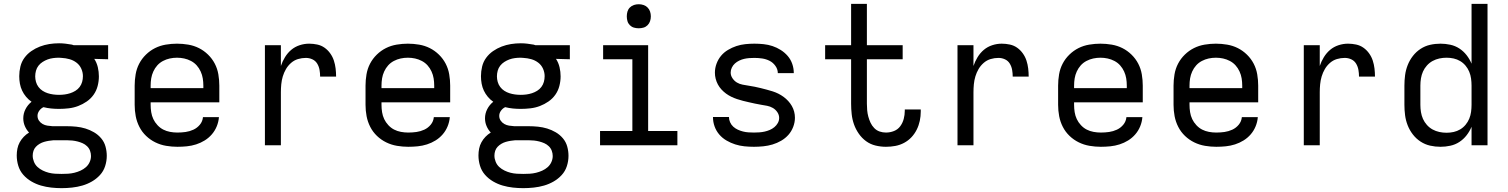

<svg xmlns="http://www.w3.org/2000/svg" viewBox="-20 -755 7840 998"><path d="M300 223Q300 223 300 223Q300 223 300 223Q273 223 246 220Q219 217 193 209.5Q167 202 143 188Q119 174 101 153.5Q83 133 75 106.5Q67 80 67 53Q67 35 70.5 17.5Q74 0 82.5 -15.5Q91 -31 103.5 -44Q116 -57 131 -66Q117 -81 109 -100Q101 -119 101 -140Q101 -165 112.5 -187.5Q124 -210 144 -226Q128 -237 115.5 -252Q103 -267 95 -284Q87 -301 83.5 -320Q80 -339 80 -359Q80 -384 86 -409Q92 -434 107 -454.5Q122 -475 143 -489.5Q164 -504 187.5 -513Q211 -522 236 -526Q261 -530 287 -530Q304 -530 320.5 -528Q337 -526 354 -523L363 -520H542V-447L470 -449Q483 -429 488.5 -405.5Q494 -382 494 -358Q494 -333 487.5 -308Q481 -283 466.5 -262.5Q452 -242 431 -227.5Q410 -213 386.5 -204Q363 -195 337.5 -192Q312 -189 287 -189Q266 -189 246 -191Q226 -193 206 -198Q193 -192 184 -179.5Q175 -167 175 -153Q175 -139 182.5 -128Q190 -117 201.5 -110.5Q213 -104 226 -102Q239 -100 253 -99Q254 -99 256 -99Q258 -99 260 -99Q263 -99 266 -99Q269 -99 272 -99H328Q352 -99 376.5 -96.5Q401 -94 424 -87Q447 -80 468.5 -67.5Q490 -55 506 -36Q522 -17 528.5 7Q535 31 535 55Q535 82 526.5 108.5Q518 135 499.5 155Q481 175 457.5 188.5Q434 202 408 209.5Q382 217 354.5 220Q327 223 300 223ZM287 -262Q302 -262 316.5 -264Q331 -266 345 -270.5Q359 -275 372 -283Q385 -291 394 -303Q403 -315 407 -329.5Q411 -344 411 -359Q411 -379 402.5 -398Q394 -417 377.5 -429.5Q361 -442 341 -447.5Q321 -453 301 -454L287 -455Q286 -455 286 -455Q286 -455 285 -455Q271 -455 256 -453Q241 -451 227.5 -446Q214 -441 201.5 -433Q189 -425 180 -413.5Q171 -402 167 -387.5Q163 -373 163 -358Q163 -344 167 -329.5Q171 -315 180 -303Q189 -291 201.5 -283Q214 -275 228 -270.5Q242 -266 257 -264Q272 -262 287 -262ZM300 149Q317 149 333.5 148Q350 147 366.5 143Q383 139 398.5 132Q414 125 426.5 114Q439 103 446 87.5Q453 72 453 56Q453 42 448 28.5Q443 15 432.5 5Q422 -5 409.5 -10.5Q397 -16 383.5 -19.5Q370 -23 356 -24.5Q342 -26 328 -26H272Q269 -26 265.5 -26Q262 -26 258 -26Q246 -25 233.5 -23Q221 -21 209 -17.5Q197 -14 186 -7.5Q175 -1 166.5 8Q158 17 154 29Q150 41 150 54Q150 70 156.5 86Q163 102 175 113Q187 124 202.5 131.5Q218 139 234 143Q250 147 266.5 148Q283 149 300 149Z M902 8Q873 8 843.5 3Q814 -2 787.5 -15Q761 -28 739.5 -48.5Q718 -69 704.5 -95.5Q691 -122 685.5 -151Q680 -180 680 -210V-310Q680 -339 685 -368.5Q690 -398 703.5 -424Q717 -450 738.5 -471Q760 -492 786 -505Q812 -518 841.5 -523Q871 -528 900 -528Q929 -528 958.5 -523Q988 -518 1014 -505Q1040 -492 1061.5 -471Q1083 -450 1096.5 -424Q1110 -398 1115 -368.5Q1120 -339 1120 -310V-223H763V-210Q763 -191 766 -172Q769 -153 777 -136Q785 -119 798.5 -104.5Q812 -90 828.5 -81.5Q845 -73 864 -69.5Q883 -66 902 -66Q924 -66 945 -69Q966 -72 985.5 -81Q1005 -90 1019 -107Q1033 -124 1035 -146H1118Q1116 -121 1106.5 -98Q1097 -75 1081 -56.5Q1065 -38 1044 -25Q1023 -12 999.5 -4.5Q976 3 951.5 5.5Q927 8 902 8ZM763 -297H1037V-310Q1037 -329 1034 -347.5Q1031 -366 1023 -383.5Q1015 -401 1002.5 -415Q990 -429 973 -438Q956 -447 937.5 -451Q919 -455 900 -455Q881 -455 862.5 -451Q844 -447 827 -438Q810 -429 797.5 -415Q785 -401 777 -383.5Q769 -366 766 -347.5Q763 -329 763 -310Z M1357 0V-520H1440V-412Q1448 -436 1461.5 -458Q1475 -480 1494 -496Q1513 -512 1537.5 -520Q1562 -528 1587 -528Q1608 -528 1629 -523.5Q1650 -519 1667 -507Q1684 -495 1696.5 -477.5Q1709 -460 1715.5 -440Q1722 -420 1724.5 -399Q1727 -378 1727 -357H1644Q1644 -374 1641 -391.5Q1638 -409 1629 -424Q1620 -439 1604 -446.5Q1588 -454 1570 -454Q1549 -454 1529 -448Q1509 -442 1493 -428Q1477 -414 1466.5 -396Q1456 -378 1450 -358Q1444 -338 1442 -317Q1440 -296 1440 -276V0Z M2102 8Q2073 8 2043.5 3Q2014 -2 1987.5 -15Q1961 -28 1939.5 -48.5Q1918 -69 1904.5 -95.5Q1891 -122 1885.5 -151Q1880 -180 1880 -210V-310Q1880 -339 1885 -368.5Q1890 -398 1903.5 -424Q1917 -450 1938.5 -471Q1960 -492 1986 -505Q2012 -518 2041.5 -523Q2071 -528 2100 -528Q2129 -528 2158.5 -523Q2188 -518 2214 -505Q2240 -492 2261.5 -471Q2283 -450 2296.5 -424Q2310 -398 2315 -368.5Q2320 -339 2320 -310V-223H1963V-210Q1963 -191 1966 -172Q1969 -153 1977 -136Q1985 -119 1998.5 -104.5Q2012 -90 2028.5 -81.5Q2045 -73 2064 -69.5Q2083 -66 2102 -66Q2124 -66 2145 -69Q2166 -72 2185.5 -81Q2205 -90 2219 -107Q2233 -124 2235 -146H2318Q2316 -121 2306.5 -98Q2297 -75 2281 -56.5Q2265 -38 2244 -25Q2223 -12 2199.5 -4.5Q2176 3 2151.5 5.5Q2127 8 2102 8ZM1963 -297H2237V-310Q2237 -329 2234 -347.5Q2231 -366 2223 -383.5Q2215 -401 2202.5 -415Q2190 -429 2173 -438Q2156 -447 2137.5 -451Q2119 -455 2100 -455Q2081 -455 2062.5 -451Q2044 -447 2027 -438Q2010 -429 1997.5 -415Q1985 -401 1977 -383.5Q1969 -366 1966 -347.5Q1963 -329 1963 -310Z M2700 223Q2700 223 2700 223Q2700 223 2700 223Q2673 223 2646 220Q2619 217 2593 209.5Q2567 202 2543 188Q2519 174 2501 153.5Q2483 133 2475 106.5Q2467 80 2467 53Q2467 35 2470.5 17.5Q2474 0 2482.5 -15.5Q2491 -31 2503.5 -44Q2516 -57 2531 -66Q2517 -81 2509 -100Q2501 -119 2501 -140Q2501 -165 2512.5 -187.5Q2524 -210 2544 -226Q2528 -237 2515.5 -252Q2503 -267 2495 -284Q2487 -301 2483.5 -320Q2480 -339 2480 -359Q2480 -384 2486 -409Q2492 -434 2507 -454.5Q2522 -475 2543 -489.5Q2564 -504 2587.5 -513Q2611 -522 2636 -526Q2661 -530 2687 -530Q2704 -530 2720.5 -528Q2737 -526 2754 -523L2763 -520H2942V-447L2870 -449Q2883 -429 2888.5 -405.5Q2894 -382 2894 -358Q2894 -333 2887.5 -308Q2881 -283 2866.5 -262.5Q2852 -242 2831 -227.5Q2810 -213 2786.5 -204Q2763 -195 2737.5 -192Q2712 -189 2687 -189Q2666 -189 2646 -191Q2626 -193 2606 -198Q2593 -192 2584 -179.5Q2575 -167 2575 -153Q2575 -139 2582.5 -128Q2590 -117 2601.5 -110.5Q2613 -104 2626 -102Q2639 -100 2653 -99Q2654 -99 2656 -99Q2658 -99 2660 -99Q2663 -99 2666 -99Q2669 -99 2672 -99H2728Q2752 -99 2776.5 -96.5Q2801 -94 2824 -87Q2847 -80 2868.5 -67.5Q2890 -55 2906 -36Q2922 -17 2928.5 7Q2935 31 2935 55Q2935 82 2926.5 108.5Q2918 135 2899.5 155Q2881 175 2857.5 188.5Q2834 202 2808 209.5Q2782 217 2754.5 220Q2727 223 2700 223ZM2687 -262Q2702 -262 2716.5 -264Q2731 -266 2745 -270.5Q2759 -275 2772 -283Q2785 -291 2794 -303Q2803 -315 2807 -329.5Q2811 -344 2811 -359Q2811 -379 2802.5 -398Q2794 -417 2777.5 -429.5Q2761 -442 2741 -447.5Q2721 -453 2701 -454L2687 -455Q2686 -455 2686 -455Q2686 -455 2685 -455Q2671 -455 2656 -453Q2641 -451 2627.5 -446Q2614 -441 2601.5 -433Q2589 -425 2580 -413.5Q2571 -402 2567 -387.5Q2563 -373 2563 -358Q2563 -344 2567 -329.5Q2571 -315 2580 -303Q2589 -291 2601.5 -283Q2614 -275 2628 -270.5Q2642 -266 2657 -264Q2672 -262 2687 -262ZM2700 149Q2717 149 2733.5 148Q2750 147 2766.5 143Q2783 139 2798.5 132Q2814 125 2826.5 114Q2839 103 2846 87.5Q2853 72 2853 56Q2853 42 2848 28.5Q2843 15 2832.5 5Q2822 -5 2809.5 -10.5Q2797 -16 2783.5 -19.5Q2770 -23 2756 -24.5Q2742 -26 2728 -26H2672Q2669 -26 2665.5 -26Q2662 -26 2658 -26Q2646 -25 2633.5 -23Q2621 -21 2609 -17.5Q2597 -14 2586 -7.5Q2575 -1 2566.5 8Q2558 17 2554 29Q2550 41 2550 54Q2550 70 2556.5 86Q2563 102 2575 113Q2587 124 2602.5 131.5Q2618 139 2634 143Q2650 147 2666.5 148Q2683 149 2700 149Z M3099 0V-74H3267V-447H3115V-520H3349V-74H3501V0ZM3300 -608Q3287 -608 3275 -611.5Q3263 -615 3254 -624Q3245 -633 3241.5 -645Q3238 -657 3238 -670Q3238 -683 3241.5 -695Q3245 -707 3254 -716Q3263 -725 3275 -729Q3287 -733 3300 -733Q3313 -733 3325 -729Q3337 -725 3346 -716Q3355 -707 3359 -695Q3363 -683 3363 -670Q3363 -657 3359 -645Q3355 -633 3346 -624Q3337 -615 3325 -611.5Q3313 -608 3300 -608Z M3899 8Q3874 8 3849.5 5.5Q3825 3 3801.5 -4.5Q3778 -12 3756.5 -24.5Q3735 -37 3719 -55.5Q3703 -74 3694.5 -97.5Q3686 -121 3686 -146Q3686 -146 3686 -146.5Q3686 -147 3686 -147H3769Q3769 -147 3769 -147Q3769 -147 3769 -147Q3769 -133 3775 -119.5Q3781 -106 3791.5 -96.5Q3802 -87 3815 -81Q3828 -75 3842 -71.5Q3856 -68 3870 -67Q3884 -66 3899 -66Q3913 -66 3927 -67Q3941 -68 3954.5 -71Q3968 -74 3981 -79.5Q3994 -85 4005 -94Q4016 -103 4023 -115.5Q4030 -128 4030 -142Q4030 -158 4020.5 -172Q4011 -186 3997 -194Q3983 -202 3967.5 -205Q3952 -208 3936 -210.5Q3920 -213 3904.5 -216.5Q3889 -220 3873 -223.5Q3857 -227 3841.5 -231Q3826 -235 3811 -240Q3796 -245 3781.5 -252Q3767 -259 3754 -268.5Q3741 -278 3730 -290Q3719 -302 3711.5 -316Q3704 -330 3700 -345.5Q3696 -361 3696 -377Q3696 -401 3704.5 -424Q3713 -447 3728 -465Q3743 -483 3764 -495.5Q3785 -508 3807.5 -515.5Q3830 -523 3854 -525.5Q3878 -528 3901 -528Q3925 -528 3949 -525.5Q3973 -523 3995.5 -515.5Q4018 -508 4038.5 -495Q4059 -482 4074.5 -464Q4090 -446 4098 -423Q4106 -400 4106 -376Q4106 -376 4106 -375.5Q4106 -375 4106 -375H4023Q4023 -375 4023 -375Q4023 -375 4023 -375Q4023 -395 4010.5 -412.5Q3998 -430 3980 -439Q3962 -448 3942 -451Q3922 -454 3901 -454Q3888 -454 3874.5 -453Q3861 -452 3848 -449Q3835 -446 3822.5 -440Q3810 -434 3800 -425Q3790 -416 3784 -403.5Q3778 -391 3778 -378Q3778 -362 3787.5 -348Q3797 -334 3810.5 -326Q3824 -318 3840 -315Q3856 -312 3872 -309.5Q3888 -307 3903.5 -304Q3919 -301 3934.5 -297Q3950 -293 3965.5 -289Q3981 -285 3996.5 -280Q4012 -275 4026 -268Q4040 -261 4053 -251.5Q4066 -242 4077 -230Q4088 -218 4096 -204Q4104 -190 4108 -174.5Q4112 -159 4112 -143Q4112 -119 4103 -95.5Q4094 -72 4078 -54Q4062 -36 4040.5 -23.5Q4019 -11 3995.5 -4Q3972 3 3947.5 5.5Q3923 8 3899 8Z M4585 8Q4558 8 4531 1.5Q4504 -5 4482 -21Q4460 -37 4444 -60Q4428 -83 4419 -108.5Q4410 -134 4407 -161.5Q4404 -189 4404 -216V-447H4269V-520H4404V-735H4486V-520H4672V-447H4486V-216Q4486 -199 4487.5 -182Q4489 -165 4493.5 -148.5Q4498 -132 4505 -117Q4512 -102 4524 -89.5Q4536 -77 4552 -71.5Q4568 -66 4585 -66Q4607 -66 4627 -74Q4647 -82 4659.5 -99Q4672 -116 4677.5 -137Q4683 -158 4683 -179Q4683 -181 4683 -182.5Q4683 -184 4683 -186H4766Q4766 -183 4766 -180.5Q4766 -178 4766 -175Q4766 -151 4761 -127Q4756 -103 4745 -81Q4734 -59 4717.5 -41.5Q4701 -24 4679.5 -12.5Q4658 -1 4634 3.5Q4610 8 4585 8Z M4957 0V-520H5040V-412Q5048 -436 5061.5 -458Q5075 -480 5094 -496Q5113 -512 5137.5 -520Q5162 -528 5187 -528Q5208 -528 5229 -523.5Q5250 -519 5267 -507Q5284 -495 5296.5 -477.5Q5309 -460 5315.5 -440Q5322 -420 5324.5 -399Q5327 -378 5327 -357H5244Q5244 -374 5241 -391.5Q5238 -409 5229 -424Q5220 -439 5204 -446.5Q5188 -454 5170 -454Q5149 -454 5129 -448Q5109 -442 5093 -428Q5077 -414 5066.5 -396Q5056 -378 5050 -358Q5044 -338 5042 -317Q5040 -296 5040 -276V0Z M5702 8Q5673 8 5643.5 3Q5614 -2 5587.5 -15Q5561 -28 5539.5 -48.5Q5518 -69 5504.5 -95.5Q5491 -122 5485.5 -151Q5480 -180 5480 -210V-310Q5480 -339 5485 -368.5Q5490 -398 5503.5 -424Q5517 -450 5538.5 -471Q5560 -492 5586 -505Q5612 -518 5641.5 -523Q5671 -528 5700 -528Q5729 -528 5758.5 -523Q5788 -518 5814 -505Q5840 -492 5861.5 -471Q5883 -450 5896.5 -424Q5910 -398 5915 -368.5Q5920 -339 5920 -310V-223H5563V-210Q5563 -191 5566 -172Q5569 -153 5577 -136Q5585 -119 5598.5 -104.5Q5612 -90 5628.5 -81.5Q5645 -73 5664 -69.5Q5683 -66 5702 -66Q5724 -66 5745 -69Q5766 -72 5785.5 -81Q5805 -90 5819 -107Q5833 -124 5835 -146H5918Q5916 -121 5906.5 -98Q5897 -75 5881 -56.5Q5865 -38 5844 -25Q5823 -12 5799.5 -4.5Q5776 3 5751.5 5.5Q5727 8 5702 8ZM5563 -297H5837V-310Q5837 -329 5834 -347.5Q5831 -366 5823 -383.5Q5815 -401 5802.5 -415Q5790 -429 5773 -438Q5756 -447 5737.5 -451Q5719 -455 5700 -455Q5681 -455 5662.5 -451Q5644 -447 5627 -438Q5610 -429 5597.5 -415Q5585 -401 5577 -383.5Q5569 -366 5566 -347.5Q5563 -329 5563 -310Z M6302 8Q6273 8 6243.5 3Q6214 -2 6187.5 -15Q6161 -28 6139.5 -48.5Q6118 -69 6104.5 -95.5Q6091 -122 6085.5 -151Q6080 -180 6080 -210V-310Q6080 -339 6085 -368.5Q6090 -398 6103.5 -424Q6117 -450 6138.5 -471Q6160 -492 6186 -505Q6212 -518 6241.5 -523Q6271 -528 6300 -528Q6329 -528 6358.5 -523Q6388 -518 6414 -505Q6440 -492 6461.5 -471Q6483 -450 6496.5 -424Q6510 -398 6515 -368.5Q6520 -339 6520 -310V-223H6163V-210Q6163 -191 6166 -172Q6169 -153 6177 -136Q6185 -119 6198.5 -104.5Q6212 -90 6228.5 -81.5Q6245 -73 6264 -69.5Q6283 -66 6302 -66Q6324 -66 6345 -69Q6366 -72 6385.5 -81Q6405 -90 6419 -107Q6433 -124 6435 -146H6518Q6516 -121 6506.5 -98Q6497 -75 6481 -56.5Q6465 -38 6444 -25Q6423 -12 6399.5 -4.5Q6376 3 6351.5 5.5Q6327 8 6302 8ZM6163 -297H6437V-310Q6437 -329 6434 -347.5Q6431 -366 6423 -383.5Q6415 -401 6402.5 -415Q6390 -429 6373 -438Q6356 -447 6337.5 -451Q6319 -455 6300 -455Q6281 -455 6262.5 -451Q6244 -447 6227 -438Q6210 -429 6197.5 -415Q6185 -401 6177 -383.5Q6169 -366 6166 -347.5Q6163 -329 6163 -310Z M6757 0V-520H6840V-412Q6848 -436 6861.5 -458Q6875 -480 6894 -496Q6913 -512 6937.5 -520Q6962 -528 6987 -528Q7008 -528 7029 -523.5Q7050 -519 7067 -507Q7084 -495 7096.5 -477.5Q7109 -460 7115.5 -440Q7122 -420 7124.5 -399Q7127 -378 7127 -357H7044Q7044 -374 7041 -391.5Q7038 -409 7029 -424Q7020 -439 7004 -446.5Q6988 -454 6970 -454Q6949 -454 6929 -448Q6909 -442 6893 -428Q6877 -414 6866.5 -396Q6856 -378 6850 -358Q6844 -338 6842 -317Q6840 -296 6840 -276V0Z M7468 8Q7440 8 7413.5 2Q7387 -4 7364 -19Q7341 -34 7324 -56Q7307 -78 7297 -103.5Q7287 -129 7283.5 -156Q7280 -183 7280 -210V-310Q7280 -337 7283.5 -364Q7287 -391 7297 -416.5Q7307 -442 7324 -464Q7341 -486 7364 -501Q7387 -516 7413.5 -522Q7440 -528 7468 -528Q7493 -528 7518.5 -522.5Q7544 -517 7565.5 -503Q7587 -489 7603 -468.5Q7619 -448 7629 -424V-735H7712V0H7629V-96Q7619 -72 7603 -51.5Q7587 -31 7565.5 -17Q7544 -3 7518.5 2.5Q7493 8 7468 8ZM7499 -65Q7518 -65 7536 -69Q7554 -73 7570 -82.5Q7586 -92 7598 -106.5Q7610 -121 7617 -138Q7624 -155 7626.5 -173.5Q7629 -192 7629 -210V-310Q7629 -328 7626.5 -346.5Q7624 -365 7617 -382Q7610 -399 7598 -413.5Q7586 -428 7570 -437.5Q7554 -447 7536 -451Q7518 -455 7499 -455Q7480 -455 7461.5 -451Q7443 -447 7426.5 -438Q7410 -429 7397 -414.5Q7384 -400 7376.5 -383Q7369 -366 7366 -347.5Q7363 -329 7363 -310V-210Q7363 -191 7366 -172.5Q7369 -154 7376.5 -137Q7384 -120 7397 -105.5Q7410 -91 7426.5 -82Q7443 -73 7461.5 -69Q7480 -65 7499 -65Z"/></svg>

Font: Zed Mono Extended
Style: Regular
Weight: 400
Width: 7
Monospace: yes
Designer: Belleve Invis
Foundry: Belleve Invis
Version: Version 1.0.0; ttfautohint (v1.8.4)